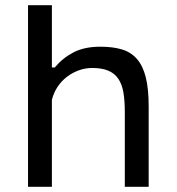

<svg xmlns="http://www.w3.org/2000/svg" viewBox="-20 -720 681 740"><path d="M461 0V-290Q461 -333 455.5 -364.5Q450 -396 435.5 -417Q421 -438 396.5 -448Q372 -458 335 -458Q309 -458 284 -449Q259 -440 238 -424Q217 -408 202 -385.5Q187 -363 180 -335V0H88V-700H180V-460H191Q221 -496 263 -518Q305 -540 367 -540Q415 -540 450 -529.5Q485 -519 508 -492.5Q531 -466 542 -421.5Q553 -377 553 -310V0Z"/></svg>

Font: PT Sans Caption
Style: Regular
Weight: 400
Designer: A.Korolkova, O.Umpeleva, V.Yefimov
Foundry: ParaType Ltd
Version: Version 2.004W OFL